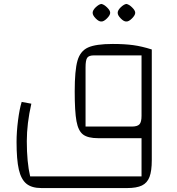

<svg xmlns="http://www.w3.org/2000/svg" viewBox="-20 -701 900 974"><path d="M750 -450V112Q750 166 738.5 196.5Q727 227 700 240Q673 253 625 253H190Q141 253 114 231Q87 209 75.5 159Q64 109 64 19Q64 -32 71.5 -90.5Q79 -149 90 -184L139 -175Q116 -74 116 15Q116 122 133 194H698V0H478Q426 0 401.5 -18.5Q377 -37 368 -86Q359 -135 359 -237Q359 -344 373 -393Q387 -442 426.5 -460Q466 -478 552 -478Q612 -478 656 -472Q700 -466 750 -450ZM698 -113V-420H456Q431 -420 422.5 -408Q414 -396 414 -359V-59H649Q677 -59 687.5 -70.5Q698 -82 698 -113ZM450 -636Q450 -649 465.5 -664Q481 -679 494 -681Q507 -679 523 -663.5Q539 -648 539 -636Q539 -624 522.5 -607.5Q506 -591 494 -592Q482 -591 466 -607Q450 -623 450 -636ZM577 -636Q577 -649 592.5 -664Q608 -679 621 -681Q634 -679 650 -663.5Q666 -648 666 -636Q666 -624 649.5 -607.5Q633 -591 621 -592Q609 -591 593 -607Q577 -623 577 -636Z"/></svg>

Font: Changa ExtraLight
Style: Regular
Weight: 275
Designer: Eduardo Rodriguez Tunni
Foundry: Eduardo Rodriguez Tunni
Version: Version 2.002; ttfautohint (v1.5) -l 8 -r 50 -G 200 -x 14 -H